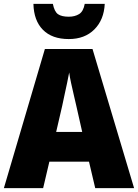

<svg xmlns="http://www.w3.org/2000/svg" viewBox="-20 -968 710 988"><path d="M470 0 438 -136H234L202 0H0L211 -716H456L670 0ZM373 -422Q368 -444 360.5 -476Q353 -508 346 -540Q339 -572 336 -595Q332 -573 325.5 -542Q319 -511 312 -479.5Q305 -448 300 -423L269 -289H403ZM519 -948Q515 -866 465.5 -816.5Q416 -767 334 -767Q248 -767 201 -814.5Q154 -862 152 -948H252Q260 -908 278.5 -895Q297 -882 334 -882Q365 -882 387 -895.5Q409 -909 416 -948Z"/></svg>

Font: Noto Sans Sinhala UI SemiCondensed Black
Style: Regular
Weight: 900
Width: 4
Designer: Jelle Bosma - Monotype Design Team
Foundry: Monotype Imaging Inc.
Version: Version 2.006; ttfautohint (v1.8.4.7-5d5b)